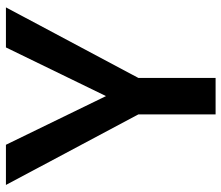

<svg xmlns="http://www.w3.org/2000/svg" viewBox="-70 -681 751 651"><g transform="rotate(-90 305.5 -355.5)"><path d="M140.1 -710.9 305.2 -371.6 470.2 -710.9H606L366.7 -261.7V0H243.2V-261.7L3.9 -710.9Z"/></g></svg>

Font: Vazirmatn RD UI FD Medium
Style: Regular
Weight: 500
Designer: Saber Rastikerdar
Foundry: Saber Rastikerdar
Version: Version 33.003